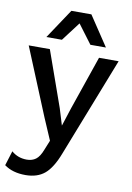

<svg xmlns="http://www.w3.org/2000/svg" viewBox="-101 -793 733 1070"><g transform="rotate(10 265.0 -258.0)"><path d="M439 -563H351.1L271 -669.9L189.9 -563H102.1L213.9 -731H327.1ZM522 -500 303.2 59.1Q270.5 145 228.8 179.9Q187 214.8 120.1 214.8Q46.9 214.8 0 180.2L25.9 97.2Q62 128.9 112.8 128.9Q142.6 128.9 163.6 113.5Q184.6 98.1 200.2 57.1L222.2 2.9L168.9 -121.1L13.2 -500H132.8L244.1 -186L272.9 -91.8L306.2 -194.8L411.1 -500Z"/></g></svg>

Font: Work Sans Medium
Style: Regular
Weight: 500
Designer: Wei Huang
Foundry: Wei Huang
Version: Version 2.012